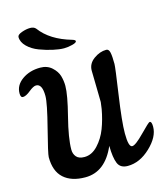

<svg xmlns="http://www.w3.org/2000/svg" viewBox="-143 -1119 1056 1229"><g transform="rotate(-15 385.5 -504.5)"><path d="M550 3Q501 3 485 -35Q469 -73 468 -152Q401 3 269 3Q177 3 126 -43Q75 -89 75 -182Q75 -204 115.5 -361.5Q156 -519 156 -566Q156 -647 115 -647Q97 -647 66.5 -622Q36 -597 16 -597Q0 -597 0 -625Q0 -679 50 -714.5Q100 -750 170 -750Q216 -750 246.5 -722.5Q277 -695 286.5 -662.5Q296 -630 296 -596Q296 -537 261.5 -402Q227 -267 227 -191Q227 -163 243.5 -143.5Q260 -124 297 -124Q346 -124 386 -167Q426 -210 448 -267.5Q470 -325 482 -392L488 -437Q488 -457 486 -546.5Q484 -636 484 -646Q484 -692 524.5 -721.5Q565 -751 608 -751Q625 -751 630.5 -726.5Q636 -702 636 -650Q636 -628 610.5 -454Q585 -280 585 -203Q585 -112 610 -112Q632 -112 691 -172.5Q750 -233 757 -233Q771 -233 771 -198Q771 -131 700.5 -64Q630 3 550 3ZM351 -830Q320 -830 277.5 -839.5Q235 -849 191 -865.5Q147 -882 117 -911.5Q87 -941 87 -975Q87 -990 117 -1001Q147 -1012 174 -1012Q199 -1012 211 -997Q276 -909 415 -869Q435 -863 435 -855Q435 -845 406 -837.5Q377 -830 351 -830Z"/></g></svg>

Font: LeckerliOne
Style: Regular
Weight: 400
Designer: Gesine Todt
Foundry: Gesine Todt
Version: Version 1.000